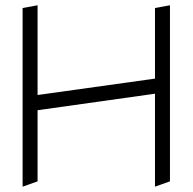

<svg xmlns="http://www.w3.org/2000/svg" viewBox="-20 -701 723 721"><path d="M562 -670.9V-405.8L121.1 -344.2V-681.2L64.9 -670.9V0L121.1 -20V-287.1L562 -349.1V0L618.2 -20V-681.2Z"/></svg>

Font: Comic Neue Angular
Style: Regular
Weight: 400
Designer: Craig Rozynski
Foundry: Craig Rozynski
Version: Version 2.003